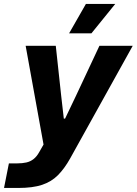

<svg xmlns="http://www.w3.org/2000/svg" viewBox="-59 -763 677 950"><path d="M-39.1 167 -15 45.4H25.9Q51.6 45.4 71.4 40.9Q91.3 36.4 106.9 24.2Q122.6 12 134.9 -10.1L166.6 -65.7L163.1 -11L67.9 -536.3H217L243.9 -287.7L256.7 -176.3H263.1L316.3 -287.7L432.9 -536.3H597.7L287.7 21.7Q260 71 227.9 103.6Q195.7 136.1 149.2 151.6Q102.7 167 31.9 167ZM282.9 -598.1 366 -743.4H511.1L393.4 -598.1Z"/></svg>

Font: Mona Sans ExtraLight
Style: Italic
Weight: 200
Italic angle: -11.6951°
Designer: Deni Anggara
Foundry: GitHub
Version: Version 2.000